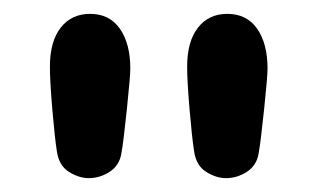

<svg xmlns="http://www.w3.org/2000/svg" viewBox="-20 -834 459 277"><path d="M260 -616Q257 -635 253.5 -676Q250 -717 250 -738Q250 -774 265.5 -794Q281 -814 308 -814Q336 -814 351 -792.5Q366 -771 366 -735Q366 -724 361 -676Q356 -628 353 -612Q350 -595 336 -586Q322 -577 306 -577Q292 -577 277.5 -586Q263 -595 260 -616ZM62 -616Q59 -635 55.5 -676Q52 -717 52 -738Q52 -774 67.5 -794Q83 -814 110 -814Q138 -814 153 -792.5Q168 -771 168 -735Q168 -724 163 -676Q158 -628 155 -612Q152 -595 138 -586Q124 -577 108 -577Q94 -577 79.5 -586Q65 -595 62 -616Z"/></svg>

Font: Tsukimi Rounded
Style: Bold
Weight: 700
Designer: Takashi Funayama
Foundry: Takashi Funayama
Version: Version 1.032; ttfautohint (v1.8.3)